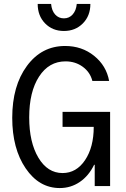

<svg xmlns="http://www.w3.org/2000/svg" viewBox="-20 -943 640 973"><path d="M455 -300H297V-376H538V0H460V-108H457Q430 -52 384.5 -21Q339 10 283 10Q178 10 110 -90Q42 -190 42 -346Q42 -508 116.5 -609Q191 -710 310 -710Q395 -710 457 -660Q519 -610 533 -533H448Q437 -577 399.5 -604.5Q362 -632 312 -632Q228 -632 178 -555Q128 -478 128 -348Q128 -222 174.5 -144Q221 -66 297 -66Q367 -66 411 -131.5Q455 -197 455 -300ZM239 -923Q242 -889 259.5 -869.5Q277 -850 304 -850Q331 -850 348.5 -870Q366 -890 369 -923H438Q438 -863 400 -824.5Q362 -786 304 -786Q246 -786 208.5 -824.5Q171 -863 171 -923Z"/></svg>

Font: CommitMono
Style: 450Regular
Weight: 450
Designer: Eigil Nikolajsen
Foundry: Eigil Nikolajsen
Version: Version 1.002